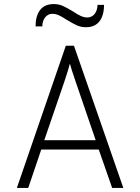

<svg xmlns="http://www.w3.org/2000/svg" viewBox="-20 -925 689 945"><path d="M466 -189H183L119 0H63L304 -700H344L587 0H532ZM352 -524Q330 -588 324 -612Q319 -590 297 -524L198 -235H451ZM309 -827Q287 -842 270.5 -849.5Q254 -857 238 -857Q217 -857 203 -840.5Q189 -824 188 -795H155Q155 -847 177.5 -876Q200 -905 245 -905Q269 -905 289 -896Q309 -887 339 -869Q361 -854 377.5 -846.5Q394 -839 410 -839Q431 -839 445 -855.5Q459 -872 460 -901H492Q492 -849 469.5 -820Q447 -791 403 -791Q379 -791 359 -800Q339 -809 309 -827Z"/></svg>

Font: Overpass ExtraLight
Style: Regular
Weight: 200
Designer: Delve Withrington, Thomas Jockin
Foundry: Delve Fonts
Version: Version 3.000;DELV;Overpass